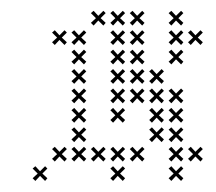

<svg xmlns="http://www.w3.org/2000/svg" viewBox="-20 -337 397 353"><path d="M67.1 -9.3 57.9 -17.9 67.1 -27.1 62.9 -31.4 53.6 -22.1 45 -31.4 40 -27.1 49.3 -17.9 40 -9.3 45 -4.3 53.6 -13.6 62.9 -4.3ZM102.9 -45 93.6 -53.6 102.9 -62.9 98.6 -67.1 89.3 -57.9 80.7 -67.1 75.7 -62.9 85 -53.6 75.7 -45 80.7 -40 89.3 -49.3 98.6 -40ZM138.6 -45 129.3 -53.6 138.6 -62.9 134.3 -67.1 125 -57.9 116.4 -67.1 111.4 -62.9 120.7 -53.6 111.4 -45 116.4 -40 125 -49.3 134.3 -40ZM174.3 -45 165 -53.6 174.3 -62.9 170 -67.1 160.7 -57.9 152.1 -67.1 147.1 -62.9 156.4 -53.6 147.1 -45 152.1 -40 160.7 -49.3 170 -40ZM210 -45 200.7 -53.6 210 -62.9 205.7 -67.1 196.4 -57.9 187.9 -67.1 182.9 -62.9 192.1 -53.6 182.9 -45 187.9 -40 196.4 -49.3 205.7 -40ZM245.7 -45 236.4 -53.6 245.7 -62.9 241.4 -67.1 232.1 -57.9 223.6 -67.1 218.6 -62.9 227.9 -53.6 218.6 -45 223.6 -40 232.1 -49.3 241.4 -40ZM210 -9.3 200.7 -17.9 210 -27.1 205.7 -31.4 196.4 -22.1 187.9 -31.4 182.9 -27.1 192.1 -17.9 182.9 -9.3 187.9 -4.3 196.4 -13.6 205.7 -4.3ZM138.6 -80.7 129.3 -89.3 138.6 -98.6 134.3 -102.9 125 -93.6 116.4 -102.9 111.4 -98.6 120.7 -89.3 111.4 -80.7 116.4 -75.7 125 -85 134.3 -75.7ZM138.6 -116.4 129.3 -125 138.6 -134.3 134.3 -138.6 125 -129.3 116.4 -138.6 111.4 -134.3 120.7 -125 111.4 -116.4 116.4 -111.4 125 -120.7 134.3 -111.4ZM138.6 -152.1 129.3 -160.7 138.6 -170 134.3 -174.3 125 -165 116.4 -174.3 111.4 -170 120.7 -160.7 111.4 -152.1 116.4 -147.1 125 -156.4 134.3 -147.1ZM138.6 -187.9 129.3 -196.4 138.6 -205.7 134.3 -210 125 -200.7 116.4 -210 111.4 -205.7 120.7 -196.4 111.4 -187.9 116.4 -182.9 125 -192.1 134.3 -182.9ZM138.6 -223.6 129.3 -232.1 138.6 -241.4 134.3 -245.7 125 -236.4 116.4 -245.7 111.4 -241.4 120.7 -232.1 111.4 -223.6 116.4 -218.6 125 -227.9 134.3 -218.6ZM138.6 -259.3 129.3 -267.9 138.6 -277.1 134.3 -281.4 125 -272.1 116.4 -281.4 111.4 -277.1 120.7 -267.9 111.4 -259.3 116.4 -254.3 125 -263.6 134.3 -254.3ZM102.9 -259.3 93.6 -267.9 102.9 -277.1 98.6 -281.4 89.3 -272.1 80.7 -281.4 75.7 -277.1 85 -267.9 75.7 -259.3 80.7 -254.3 89.3 -263.6 98.6 -254.3ZM174.3 -295 165 -303.6 174.3 -312.9 170 -317.1 160.7 -307.9 152.1 -317.1 147.1 -312.9 156.4 -303.6 147.1 -295 152.1 -290 160.7 -299.3 170 -290ZM210 -295 200.7 -303.6 210 -312.9 205.7 -317.1 196.4 -307.9 187.9 -317.1 182.9 -312.9 192.1 -303.6 182.9 -295 187.9 -290 196.4 -299.3 205.7 -290ZM245.7 -295 236.4 -303.6 245.7 -312.9 241.4 -317.1 232.1 -307.9 223.6 -317.1 218.6 -312.9 227.9 -303.6 218.6 -295 223.6 -290 232.1 -299.3 241.4 -290ZM210 -259.3 200.7 -267.9 210 -277.1 205.7 -281.4 196.4 -272.1 187.9 -281.4 182.9 -277.1 192.1 -267.9 182.9 -259.3 187.9 -254.3 196.4 -263.6 205.7 -254.3ZM210 -223.6 200.7 -232.1 210 -241.4 205.7 -245.7 196.4 -236.4 187.9 -245.7 182.9 -241.4 192.1 -232.1 182.9 -223.6 187.9 -218.6 196.4 -227.9 205.7 -218.6ZM210 -187.9 200.7 -196.4 210 -205.7 205.7 -210 196.4 -200.7 187.9 -210 182.9 -205.7 192.1 -196.4 182.9 -187.9 187.9 -182.9 196.4 -192.1 205.7 -182.9ZM210 -152.1 200.7 -160.7 210 -170 205.7 -174.3 196.4 -165 187.9 -174.3 182.9 -170 192.1 -160.7 182.9 -152.1 187.9 -147.1 196.4 -156.4 205.7 -147.1ZM210 -116.4 200.7 -125 210 -134.3 205.7 -138.6 196.4 -129.3 187.9 -138.6 182.9 -134.3 192.1 -125 182.9 -116.4 187.9 -111.4 196.4 -120.7 205.7 -111.4ZM245.7 -152.1 236.4 -160.7 245.7 -170 241.4 -174.3 232.1 -165 223.6 -174.3 218.6 -170 227.9 -160.7 218.6 -152.1 223.6 -147.1 232.1 -156.4 241.4 -147.1ZM245.7 -187.9 236.4 -196.4 245.7 -205.7 241.4 -210 232.1 -200.7 223.6 -210 218.6 -205.7 227.9 -196.4 218.6 -187.9 223.6 -182.9 232.1 -192.1 241.4 -182.9ZM245.7 -223.6 236.4 -232.1 245.7 -241.4 241.4 -245.7 232.1 -236.4 223.6 -245.7 218.6 -241.4 227.9 -232.1 218.6 -223.6 223.6 -218.6 232.1 -227.9 241.4 -218.6ZM245.7 -259.3 236.4 -267.9 245.7 -277.1 241.4 -281.4 232.1 -272.1 223.6 -281.4 218.6 -277.1 227.9 -267.9 218.6 -259.3 223.6 -254.3 232.1 -263.6 241.4 -254.3ZM317.1 -295 307.9 -303.6 317.1 -312.9 312.9 -317.1 303.6 -307.9 295 -317.1 290 -312.9 299.3 -303.6 290 -295 295 -290 303.6 -299.3 312.9 -290ZM317.1 -259.3 307.9 -267.9 317.1 -277.1 312.9 -281.4 303.6 -272.1 295 -281.4 290 -277.1 299.3 -267.9 290 -259.3 295 -254.3 303.6 -263.6 312.9 -254.3ZM317.1 -223.6 307.9 -232.1 317.1 -241.4 312.9 -245.7 303.6 -236.4 295 -245.7 290 -241.4 299.3 -232.1 290 -223.6 295 -218.6 303.6 -227.9 312.9 -218.6ZM352.9 -259.3 343.6 -267.9 352.9 -277.1 348.6 -281.4 339.3 -272.1 330.7 -281.4 325.7 -277.1 335 -267.9 325.7 -259.3 330.7 -254.3 339.3 -263.6 348.6 -254.3ZM281.4 -187.9 272.1 -196.4 281.4 -205.7 277.1 -210 267.9 -200.7 259.3 -210 254.3 -205.7 263.6 -196.4 254.3 -187.9 259.3 -182.9 267.9 -192.1 277.1 -182.9ZM281.4 -152.1 272.1 -160.7 281.4 -170 277.1 -174.3 267.9 -165 259.3 -174.3 254.3 -170 263.6 -160.7 254.3 -152.1 259.3 -147.1 267.9 -156.4 277.1 -147.1ZM317.1 -152.1 307.9 -160.7 317.1 -170 312.9 -174.3 303.6 -165 295 -174.3 290 -170 299.3 -160.7 290 -152.1 295 -147.1 303.6 -156.4 312.9 -147.1ZM281.4 -116.4 272.1 -125 281.4 -134.3 277.1 -138.6 267.9 -129.3 259.3 -138.6 254.3 -134.3 263.6 -125 254.3 -116.4 259.3 -111.4 267.9 -120.7 277.1 -111.4ZM281.4 -80.7 272.1 -89.3 281.4 -98.6 277.1 -102.9 267.9 -93.6 259.3 -102.9 254.3 -98.6 263.6 -89.3 254.3 -80.7 259.3 -75.7 267.9 -85 277.1 -75.7ZM317.1 -116.4 307.9 -125 317.1 -134.3 312.9 -138.6 303.6 -129.3 295 -138.6 290 -134.3 299.3 -125 290 -116.4 295 -111.4 303.6 -120.7 312.9 -111.4ZM317.1 -80.7 307.9 -89.3 317.1 -98.6 312.9 -102.9 303.6 -93.6 295 -102.9 290 -98.6 299.3 -89.3 290 -80.7 295 -75.7 303.6 -85 312.9 -75.7ZM317.1 -45 307.9 -53.6 317.1 -62.9 312.9 -67.1 303.6 -57.9 295 -67.1 290 -62.9 299.3 -53.6 290 -45 295 -40 303.6 -49.3 312.9 -40ZM352.9 -45 343.6 -53.6 352.9 -62.9 348.6 -67.1 339.3 -57.9 330.7 -67.1 325.7 -62.9 335 -53.6 325.7 -45 330.7 -40 339.3 -49.3 348.6 -40ZM317.1 -9.3 307.9 -17.9 317.1 -27.1 312.9 -31.4 303.6 -22.1 295 -31.4 290 -27.1 299.3 -17.9 290 -9.3 295 -4.3 303.6 -13.6 312.9 -4.3Z"/></svg>

Font: Gossip Low Cross Small
Style: Regular
Weight: 200
Width: 3
Designer: Deborah Khodanovich
Version: Version 1.001;Glyphs 3.3.1 (3343)